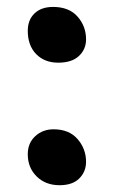

<svg xmlns="http://www.w3.org/2000/svg" viewBox="-20 -550 330 560"><path d="M149.9 -367.2Q109.9 -367.2 85.4 -392.3Q61 -417.5 61 -460Q61 -492.2 80.8 -511Q100.6 -529.8 134.8 -529.8Q181.2 -529.8 206.1 -501.7Q231 -473.6 231 -435.1Q231 -406.2 210.2 -386.7Q189.5 -367.2 149.9 -367.2ZM153.8 -9.8Q112.8 -9.8 86.9 -35.4Q61 -61 61 -100.1Q61 -132.8 82.8 -152.8Q104.5 -172.9 136.2 -172.9Q181.6 -172.9 206.3 -144.3Q231 -115.7 231 -78.1Q231 -49.3 211.2 -29.5Q191.4 -9.8 153.8 -9.8Z"/></svg>

Font: Shantell Sans Irregular Bouncy
Style: Regular
Weight: 500
Designer: Stephen Nixon, Anya Danilova, Shantell Martin
Foundry: Arrow Type
Version: Version 1.006;[9816181b4]